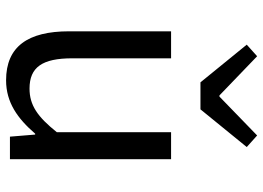

<svg xmlns="http://www.w3.org/2000/svg" viewBox="-140 -734 886 647"><g transform="rotate(90 303.5 -410.0)"><path d="M250 13C325 13 379 -26 430 -85H433L440 0H516V-543H425V-158C373 -93 334 -66 278 -66C206 -66 176 -109 176 -210V-543H85V-199C85 -61 136 13 250 13ZM257 -642H348L475 -798L436 -833L305 -706H301L169 -833L130 -798Z"/></g></svg>

Font: Source Han Sans HK
Style: Regular
Weight: 400
Designer: Ryoko NISHIZUKA 西塚涼子 (kana, bopomofo & ideographs); Paul D. Hunt (Latin, Greek & Cyrillic); Sandoll Communications 산돌커뮤니
Foundry: Adobe
Version: Version 2.000;hotconv 1.0.107;makeotfexe 2.5.65593